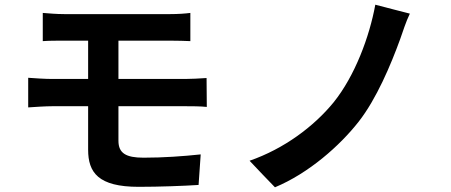

<svg xmlns="http://www.w3.org/2000/svg" viewBox="-20 -775 1920 817"><path d="M626 -439H484V-602H705C739 -602 765 -601 790 -600V-720C767 -717 737 -715 705 -715C622 -715 333 -715 253 -715C219 -715 189 -718 162 -720V-600C189 -602 219 -602 253 -602H355V-439H202C173 -439 126 -442 100 -444V-318C128 -320 175 -323 202 -323H355V-138C355 -41 398 20 570 20C658 20 764 16 825 12L834 -118C759 -110 675 -104 591 -104C516 -104 484 -123 484 -176V-323H627H771C791 -323 834 -323 860 -320L859 -443C835 -441 788 -439 768 -439Z M1650 -736 1577 -755C1552 -618 1490 -452 1400 -340C1316 -237 1189 -142 1042 -91L1096 -34L1150 22C1294 -38 1426 -155 1506 -257C1582 -354 1643 -499 1683 -609C1694 -640 1707 -682 1724 -717Z"/></svg>

Font: GenSekiGothic2 TW B
Style: Regular
Weight: 700
Version: Version 2.100;PS 2.1;hotconv 16.6.51;makeotf.lib2.5.65220 DE